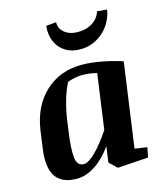

<svg xmlns="http://www.w3.org/2000/svg" viewBox="-117 -872 841 972"><g transform="rotate(-15 303.5 -385.5)"><path d="M541 0 379.9 10.7 340.3 -27.3 351.6 -109.9Q311.5 -53.2 263.2 -21.2Q214.8 10.7 166.5 10.7Q88.4 10.7 56.2 -36.4Q23.9 -83.5 37.6 -182.1L50.3 -273.9Q68.4 -397 145.5 -468.8Q222.7 -540.5 336.4 -540.5Q382.3 -540.5 439.7 -530Q497.1 -519.5 547.9 -502.4L486.3 -61L550.8 -51.3ZM185.5 -225.1Q173.8 -143.6 178.7 -97.7Q183.6 -51.8 218.8 -51.8Q243.7 -51.8 282.5 -90.6Q321.3 -129.4 362.8 -191.9L402.8 -479.5Q389.6 -483.4 369.1 -486.6Q348.6 -489.7 326.2 -489.7Q308.1 -489.7 288.3 -485.8Q268.6 -481.9 249.5 -475.1Q230 -438.5 215.8 -389.6Q201.7 -340.8 194.3 -289.1ZM534.2 -777.3Q530.3 -748.5 515.9 -720Q501.5 -691.4 478 -668.7Q454.6 -646 422.9 -631.8Q391.1 -617.7 352.5 -617.7Q314 -617.7 286.1 -631.8Q258.3 -646 241.5 -668.7Q224.6 -691.4 218.3 -720Q211.9 -748.5 215.8 -777.3L268.6 -782.2Q267.1 -773.4 270.8 -760.3Q274.4 -747.1 285.4 -734.9Q296.4 -722.7 315.7 -714.1Q335 -705.6 364.7 -705.6Q394.5 -705.6 416 -714.1Q437.5 -722.7 451.9 -734.9Q466.3 -747.1 473.6 -760.3Q481 -773.4 482.4 -782.2Z"/></g></svg>

Font: Noticia Text
Style: Bold Italic
Weight: 700
Italic angle: -8°
Designer: JM Sole
Foundry: JM Sole
Version: Version 1.003